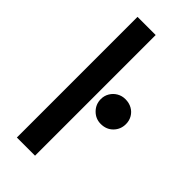

<svg xmlns="http://www.w3.org/2000/svg" viewBox="-230 -756 800 800"><g transform="rotate(45 170.5 -355.5)"><path d="M59 0V-711H166V0ZM266 -287Q236 -287 214.5 -308.5Q193 -330 193 -361Q193 -381 203 -397.5Q213 -414 229.5 -423.5Q246 -433 266 -433Q288 -433 305 -423.5Q322 -414 331.5 -397.5Q341 -381 341 -361Q341 -330 320 -308.5Q299 -287 266 -287Z"/></g></svg>

Font: TikTok Sans 24pt Medium
Style: Regular
Weight: 500
Version: Version 4.000